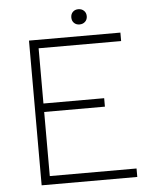

<svg xmlns="http://www.w3.org/2000/svg" viewBox="-56 -858 712 904"><g transform="rotate(-5 300.0 -406.5)"><path d="M104 -685H536V-645H146V-384H433V-344H146V-41H556V-1H104ZM312 -776Q312 -792 322 -802Q332 -812 348 -812Q364 -812 374.5 -802Q385 -792 385 -776Q385 -760 374.5 -750Q364 -740 348 -740Q332 -740 322 -750Q312 -760 312 -776Z"/></g></svg>

Font: Bellota Text Light
Style: Regular
Weight: 300
Designer: Kemie Guaida
Foundry: Kemie Guaida
Version: Version 4.001